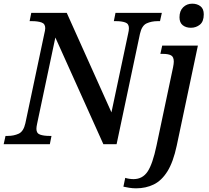

<svg xmlns="http://www.w3.org/2000/svg" viewBox="-41 -784 1135 1044"><path d="M-21 0 -11 -45H2Q34 -45 60.5 -57Q87 -69 97 -114L200 -601Q202 -608 203.5 -617Q205 -626 205 -631Q205 -655 184.5 -662Q164 -669 133 -669H120L129 -714H322L565 -173L656 -602Q658 -608 659 -617Q660 -626 660 -631Q660 -655 640 -662Q620 -669 590 -669H578L587 -714H839L829 -669H816Q783 -669 756.5 -657Q730 -645 720 -600L593 0H521L260 -580L161 -112Q157 -94 157 -83Q157 -59 177 -52Q197 -45 227 -45H239L230 0ZM997 -633Q970 -633 952.5 -647Q935 -661 935 -690Q935 -725 955 -744.5Q975 -764 1004 -764Q1031 -764 1049 -750Q1067 -736 1067 -706Q1067 -667 1046 -650Q1025 -633 997 -633ZM699 240Q680 240 661.5 237Q643 234 630 231L640 183Q648 186 661 188Q674 190 685 190Q734 190 761.5 149Q789 108 810 8L900 -418Q904 -438 904 -449Q904 -475 889 -483Q874 -491 846 -491H831L841 -536H1035L920 8Q901 97 869.5 147.5Q838 198 795 219Q752 240 699 240Z"/></svg>

Font: Noto Serif Medium
Style: Italic
Weight: 500
Italic angle: -12°
Designer: Monotype Design Team
Foundry: Monotype Imaging Inc.
Version: Version 2.014; ttfautohint (v1.8.4.7-5d5b)